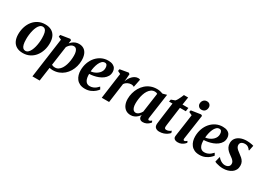

<svg xmlns="http://www.w3.org/2000/svg" viewBox="-8 -1773 4158 3021"><g transform="rotate(30 2070.5 -263.0)"><path d="M326.5 -556.5Q394.5 -556.5 441 -530.5Q487.5 -504.5 511.5 -455Q535.5 -405.5 535.5 -334.5Q536 -265 516 -202.5Q496 -140 457.8 -91.5Q419.5 -43 364.5 -15Q309.5 13 240 13Q173 13 126.8 -13.2Q80.5 -39.5 56.8 -89Q33 -138.5 32.5 -208.5Q32.5 -279 52.2 -341.8Q72 -404.5 110.2 -452.8Q148.5 -501 203 -528.8Q257.5 -556.5 326.5 -556.5ZM311 -505.5Q282.5 -505.5 261 -486.5Q239.5 -467.5 224 -435.5Q208.5 -403.5 198.5 -364Q188.5 -324.5 183.8 -282.8Q179 -241 179.5 -203.5Q179.5 -144.5 189 -108Q198.5 -71.5 216 -54.5Q233.5 -37.5 258.5 -37.5Q286.5 -37.5 307.8 -56.8Q329 -76 344.5 -108Q360 -140 370 -179.5Q380 -219 384.8 -260.8Q389.5 -302.5 389 -340.5Q388.5 -399.5 379.8 -435.8Q371 -472 353.8 -488.8Q336.5 -505.5 311 -505.5Z M558 254 658 -470.5 604 -495.5 610.5 -529 778 -555.5 800 -542.5 792 -479.5Q807.5 -500 829.8 -517.5Q852 -535 879.8 -545.5Q907.5 -556 940 -556Q993.5 -556 1030.2 -531.5Q1067 -507 1085.8 -461Q1104.5 -415 1104.5 -349.5Q1104.5 -294.5 1090.2 -241.8Q1076 -189 1048.8 -143.2Q1021.5 -97.5 982.2 -63Q943 -28.5 892.5 -9Q842 10.5 781.5 10.5Q768 10.5 753.5 8.2Q739 6 725 3.5L689.5 254ZM734 -58.5Q745 -51 759.5 -47Q774 -43 792.5 -43Q828.5 -43 856 -61.5Q883.5 -80 903.5 -111.2Q923.5 -142.5 936.5 -182.5Q949.5 -222.5 955.5 -266.5Q961.5 -310.5 961.5 -353.5Q961.5 -392.5 953.5 -422Q945.5 -451.5 929.5 -468Q913.5 -484.5 888.5 -484.5Q866 -484.5 845.8 -473Q825.5 -461.5 809.5 -443.5Q793.5 -425.5 783 -407Z M1585.5 -100Q1572 -79.5 1542 -53.2Q1512 -27 1468 -8Q1424 11 1367.5 11Q1313 11 1274.8 -7.2Q1236.5 -25.5 1212.5 -57Q1188.5 -88.5 1177.5 -127.5Q1166.5 -166.5 1166.5 -207.5Q1166.5 -281.5 1189.2 -345.2Q1212 -409 1253.2 -456.8Q1294.5 -504.5 1349.8 -531.2Q1405 -558 1469.5 -558Q1521 -558 1553.5 -542.5Q1586 -527 1601.8 -500.2Q1617.5 -473.5 1618 -440Q1619 -393.5 1598.8 -358.5Q1578.5 -323.5 1544.8 -298.5Q1511 -273.5 1470 -257.8Q1429 -242 1387.8 -234.5Q1346.5 -227 1311.5 -226Q1310.5 -191 1315.8 -161.2Q1321 -131.5 1333.2 -109.2Q1345.5 -87 1365.2 -74.8Q1385 -62.5 1412.5 -62.5Q1446 -62.5 1473.5 -73.5Q1501 -84.5 1523 -102.2Q1545 -120 1562 -139.5ZM1440 -504Q1409.5 -504 1386.8 -482Q1364 -460 1348.5 -425Q1333 -390 1324 -349.8Q1315 -309.5 1312.5 -272Q1334.5 -273.5 1359.2 -281.5Q1384 -289.5 1407.2 -303.5Q1430.5 -317.5 1449.2 -336.8Q1468 -356 1478.8 -380.8Q1489.5 -405.5 1489 -435Q1488 -470 1475.5 -487Q1463 -504 1440 -504Z M1671 0 1735 -468 1682 -494 1688.5 -528.5 1841 -555 1863.5 -539.5 1856.5 -450 1851 -401.5Q1860 -429 1875.5 -456.2Q1891 -483.5 1912.2 -505.8Q1933.5 -528 1959.8 -541.5Q1986 -555 2016 -555Q2028.5 -555 2037.5 -552.2Q2046.5 -549.5 2050.5 -546.5L2021.5 -400.5Q2017.5 -404.5 2003.2 -410Q1989 -415.5 1968.5 -415.5Q1951.5 -415.5 1934.8 -411Q1918 -406.5 1902.5 -398.5Q1887 -390.5 1874.5 -379.2Q1862 -368 1853 -354L1804.5 0Z M2474 -99Q2471.5 -78 2477 -70Q2482.5 -62 2492.5 -62Q2501 -62 2511.8 -67.5Q2522.5 -73 2537.5 -86L2551 -57.5Q2544 -47.5 2526 -31.2Q2508 -15 2481 -2.2Q2454 10.5 2419.5 10.5Q2387 10.5 2368.2 -6.8Q2349.5 -24 2349 -55L2352.5 -79.5Q2337.5 -57.5 2315.2 -37Q2293 -16.5 2264 -3Q2235 10.5 2198.5 10.5Q2144.5 10.5 2107.5 -15.5Q2070.5 -41.5 2051.5 -86.8Q2032.5 -132 2032.5 -189.5Q2032.5 -243.5 2046.5 -296.5Q2060.5 -349.5 2087.5 -396.2Q2114.5 -443 2154 -478.8Q2193.5 -514.5 2245.2 -534.8Q2297 -555 2360 -555Q2387.5 -555 2416.5 -548.8Q2445.5 -542.5 2467 -534L2538.5 -554ZM2395.5 -489.5Q2386.5 -495.5 2375 -499Q2363.5 -502.5 2349.5 -502.5Q2312.5 -502.5 2284 -483.5Q2255.5 -464.5 2234.8 -432.2Q2214 -400 2201 -359.2Q2188 -318.5 2181.8 -275Q2175.5 -231.5 2175.5 -190Q2175.5 -147 2184.8 -118.2Q2194 -89.5 2210.5 -75.5Q2227 -61.5 2248.5 -61.5Q2263.5 -61.5 2277.5 -67.8Q2291.5 -74 2304.2 -85Q2317 -96 2327.5 -109.8Q2338 -123.5 2346 -138.5Z M2776 -183.5Q2773.5 -165 2771.8 -150.8Q2770 -136.5 2768.8 -125Q2767.5 -113.5 2767.5 -103.5Q2767.5 -86.5 2776.2 -77.8Q2785 -69 2801 -69Q2826 -69 2847 -78.2Q2868 -87.5 2885 -102.5L2896.5 -66.5Q2881.5 -49 2856.5 -31.2Q2831.5 -13.5 2796.8 -1.5Q2762 10.5 2718 10.5Q2680 10.5 2653.8 -9Q2627.5 -28.5 2628 -73.5Q2628.5 -78 2629 -85Q2629.5 -92 2631 -103.8Q2632.5 -115.5 2634.8 -134Q2637 -152.5 2640.5 -180L2680.5 -477.5H2617.5L2626.5 -518L2694 -542.5Q2707.5 -555 2721.5 -579.5Q2735.5 -604 2748 -632Q2760.5 -660 2769.5 -683H2846L2825 -542.5H2932L2922.5 -477.5H2815.5Z M3055.5 10.5Q3029 10.5 3010.2 2.5Q2991.5 -5.5 2982.2 -20.8Q2973 -36 2976 -58Q2978 -76.5 2982.5 -107.2Q2987 -138 2992.8 -178.5Q2998.5 -219 3005.5 -266.2Q3012.5 -313.5 3019.5 -365Q3026.5 -416.5 3033.5 -468.5L2975.5 -495L2982 -528.5L3156.5 -555L3180 -542L3115.5 -97Q3113 -79 3117.8 -70.5Q3122.5 -62 3132 -62Q3141.5 -62 3152 -67.5Q3162.5 -73 3179 -87L3191.5 -58.5Q3184 -48.5 3166.2 -32.2Q3148.5 -16 3120.8 -2.8Q3093 10.5 3055.5 10.5ZM3120 -620.5Q3090 -620.5 3069.8 -642.2Q3049.5 -664 3050.5 -693Q3051.5 -729.5 3074.2 -755Q3097 -780.5 3135 -780.5Q3169.5 -780.5 3188.5 -759Q3207.5 -737.5 3207 -710Q3207 -672.5 3185 -646.5Q3163 -620.5 3120 -620.5Z M3666 -100Q3652.5 -79.5 3622.5 -53.2Q3592.5 -27 3548.5 -8Q3504.5 11 3448 11Q3393.5 11 3355.2 -7.2Q3317 -25.5 3293 -57Q3269 -88.5 3258 -127.5Q3247 -166.5 3247 -207.5Q3247 -281.5 3269.8 -345.2Q3292.5 -409 3333.8 -456.8Q3375 -504.5 3430.2 -531.2Q3485.5 -558 3550 -558Q3601.5 -558 3634 -542.5Q3666.5 -527 3682.2 -500.2Q3698 -473.5 3698.5 -440Q3699.5 -393.5 3679.2 -358.5Q3659 -323.5 3625.2 -298.5Q3591.5 -273.5 3550.5 -257.8Q3509.5 -242 3468.2 -234.5Q3427 -227 3392 -226Q3391 -191 3396.2 -161.2Q3401.5 -131.5 3413.8 -109.2Q3426 -87 3445.8 -74.8Q3465.5 -62.5 3493 -62.5Q3526.5 -62.5 3554 -73.5Q3581.5 -84.5 3603.5 -102.2Q3625.5 -120 3642.5 -139.5ZM3520.5 -504Q3490 -504 3467.2 -482Q3444.5 -460 3429 -425Q3413.5 -390 3404.5 -349.8Q3395.5 -309.5 3393 -272Q3415 -273.5 3439.8 -281.5Q3464.5 -289.5 3487.8 -303.5Q3511 -317.5 3529.8 -336.8Q3548.5 -356 3559.2 -380.8Q3570 -405.5 3569.5 -435Q3568.5 -470 3556 -487Q3543.5 -504 3520.5 -504Z M4094.5 -442H4084Q4075.5 -460.5 4050 -479.8Q4024.5 -499 3987.5 -499Q3964.5 -499 3945.2 -492Q3926 -485 3914.5 -470.8Q3903 -456.5 3902.5 -434.5Q3902 -412 3912.8 -393.2Q3923.5 -374.5 3943.2 -357.2Q3963 -340 3989 -321.5Q4017.5 -301.5 4041.5 -279.8Q4065.5 -258 4080.2 -229.8Q4095 -201.5 4095 -161.5Q4095 -119 4077.8 -86.8Q4060.5 -54.5 4030 -33Q3999.5 -11.5 3959.5 -0.5Q3919.5 10.5 3874 10.5Q3844.5 10.5 3812.8 5Q3781 -0.5 3756 -8.5Q3731 -16.5 3721.5 -24.5L3744 -117.5H3752Q3762 -102.5 3781.2 -86.8Q3800.5 -71 3825.5 -60Q3850.5 -49 3876.5 -49Q3898 -49 3917.8 -56.2Q3937.5 -63.5 3950 -79.2Q3962.5 -95 3962.5 -119.5Q3962.5 -142.5 3950.8 -161Q3939 -179.5 3918.5 -196.5Q3898 -213.5 3871.5 -231.5Q3848.5 -247 3825.5 -269Q3802.5 -291 3787.2 -321.2Q3772 -351.5 3772 -392.5Q3772 -442 3799.5 -478.5Q3827 -515 3876.2 -535Q3925.5 -555 3989.5 -555Q4015 -555 4040.8 -552Q4066.5 -549 4086.2 -544.8Q4106 -540.5 4114 -537Z"/></g></svg>

Font: Merriweather 48pt
Style: Bold Italic
Weight: 700
Italic angle: -7.8°
Version: Version 2.101